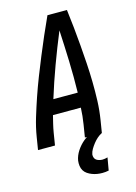

<svg xmlns="http://www.w3.org/2000/svg" viewBox="-140 -808 780 1104"><g transform="rotate(-15 250.0 -256.0)"><path d="M4 0 16 -74Q25 -130 42 -186Q59 -242 78 -297.5Q97 -353 118.5 -408Q140 -463 162.5 -517.5Q185 -572 208.5 -626.5Q232 -681 257 -735H373Q380 -681 385.5 -626.5Q391 -572 395.5 -517.5Q400 -463 403.5 -408Q407 -353 408 -297.5Q409 -242 407 -186Q405 -130 396 -74L384 0H283L295 -74Q299 -98 301.5 -123Q304 -148 305 -172H139Q133 -148 127 -123Q121 -98 117 -74L105 0ZM165 -260H310Q312 -354 309 -447Q306 -540 301 -633Q263 -541 228.5 -447.5Q194 -354 165 -260ZM328 223Q312 223 297 220.5Q282 218 267.5 212.5Q253 207 240.5 198.5Q228 190 220.5 177.5Q213 165 211 149.5Q209 134 211 118Q216 89 234 61.5Q252 34 277 13.5Q302 -7 331 -20.5Q360 -34 390 -40L384 0Q368 8 355 19.5Q342 31 331 45Q320 59 311 74Q302 89 299 105Q298 115 301.5 124.5Q305 134 312.5 139Q320 144 329.5 146.5Q339 149 348 149Q356 149 363.5 147.5Q371 146 379 144L366 219Q356 221 347 222Q338 223 328 223Z"/></g></svg>

Font: Iosevka Term Curly SmBd Obl
Style: Regular
Weight: 600
Italic angle: -9°
Designer: Belleve Invis
Foundry: Belleve Invis
Version: Version 32.3.0